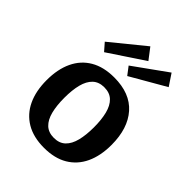

<svg xmlns="http://www.w3.org/2000/svg" viewBox="-216 -871 1002 1002"><g transform="rotate(45 285.0 -370.5)"><path d="M284.3 13.2Q206.4 13.2 152.8 -18.5Q99.3 -50.3 71.9 -108.4Q44.5 -166.5 44.5 -246.6Q44.5 -327.1 71.9 -385.2Q99.3 -443.4 152.8 -474.8Q206.4 -506.2 284.3 -506.2Q401.5 -506.2 462.4 -437.3Q523.4 -368.4 523.4 -246.6Q523.4 -166.5 496 -108.2Q468.5 -49.9 415.5 -18.4Q362.5 13.2 284.3 13.2ZM284.3 -59.9Q324.3 -59.9 348.3 -82.9Q372.3 -105.9 382.9 -148Q393.5 -190 393.5 -246.6Q393.5 -303.6 382.9 -345.4Q372.3 -387.1 348.3 -410.1Q324.3 -433.1 284.3 -433.1Q244.3 -433.1 220.3 -410.3Q196.3 -387.5 185.6 -345.7Q175 -304 175 -246.6Q175 -189.6 185.6 -147.6Q196.3 -105.5 220.3 -82.7Q244.3 -59.9 284.3 -59.9ZM153.5 -561.6 117.3 -603 302.6 -754 349.9 -692.2ZM326.9 -559 293.4 -603 478 -735.5 521 -671Z"/></g></svg>

Font: Andada Pro
Style: Regular
Weight: 400
Designer: Carolina Giovagnoli
Foundry: Huerta Tipografica
Version: Version 3.003